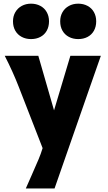

<svg xmlns="http://www.w3.org/2000/svg" viewBox="-20 -808 598 1067"><path d="M280.3 -194.8 371.1 -498H540.5L480 -325.2L283.2 239.3H123.5Q130.9 221.7 155.8 166Q181.2 108.4 194.1 77.9Q207 47.4 216.8 15.1L84.5 -324.7Q53.2 -405.8 6.3 -498H192.9ZM414.6 -787.6Q443.4 -787.6 466.3 -775.4Q489.3 -763.2 502 -740.7Q514.6 -718.3 514.6 -689.5Q514.6 -659.7 502 -637.2Q489.3 -614.7 466.6 -602.8Q443.8 -590.8 414.6 -590.8Q385.7 -590.8 362.8 -603Q339.8 -615.2 327.1 -637.5Q314.5 -659.7 314.5 -689.5Q314.5 -718.3 327.4 -740.5Q340.3 -762.7 363 -775.1Q385.7 -787.6 414.6 -787.6ZM152.3 -787.6Q181.2 -787.6 204.1 -775.4Q227.1 -763.2 239.7 -740.7Q252.4 -718.3 252.4 -689.5Q252.4 -659.7 239.7 -637.2Q227.1 -614.7 204.3 -602.8Q181.6 -590.8 152.3 -590.8Q123.5 -590.8 100.6 -603Q77.6 -615.2 64.9 -637.5Q52.2 -659.7 52.2 -689.5Q52.2 -718.3 65.2 -740.5Q78.1 -762.7 100.8 -775.1Q123.5 -787.6 152.3 -787.6Z"/></svg>

Font: Lesson One Extra
Style: Regular
Weight: 800
Designer: But Ko, Victor Gaultney, Annie Olsen, Julie Remington, Don Collingsworth, Eric Hays, Becca Hirsbrunner
Version: Version 1.100